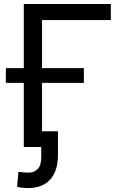

<svg xmlns="http://www.w3.org/2000/svg" viewBox="-20 -748 632 977"><path d="M543.9 -727.5V-646H193.8V0H101.1V-727.5ZM9.8 -326.2V-401.4H406.7V-326.2ZM122.1 209Q90.3 209 66.9 202.1L73.7 126.5Q101.1 130.4 124.5 130.4Q154.3 130.4 172.1 111.8Q189.9 93.3 189.9 50.8V0H152.3V-80.1H274.9V40Q274.9 121.6 235.6 165.3Q196.3 209 122.1 209Z"/></svg>

Font: Inter-Regular
Style: Regular
Weight: 400
Designer: Rasmus Andersson
Foundry: rsms
Version: Version 4.000;git-a52131595